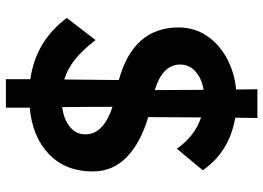

<svg xmlns="http://www.w3.org/2000/svg" viewBox="-144 -680 915 668"><g transform="rotate(90 314.0 -346.5)"><path d="M256 91V6Q123 -13 43 -121L120 -221Q155 -175 188 -149Q221 -123 257 -112L259 -302Q76 -352 76 -510Q76 -564 104.5 -607Q133 -650 182 -677Q231 -704 292 -710L291 -784H391L390 -707Q508 -687 573 -594L498 -504Q453 -567 389 -588L388 -404Q477 -378 527 -329.5Q577 -281 577 -211Q577 -117 517 -59Q457 -1 355 8V91ZM205 -515Q205 -454 294 -427L293 -597Q253 -590 229 -568.5Q205 -547 205 -515ZM448 -185Q448 -218 423 -241.5Q398 -265 352 -280L353 -105Q395 -110 421.5 -131.5Q448 -153 448 -185Z"/></g></svg>

Font: Readex Pro Medium
Style: Regular
Weight: 500
Designer: Bonnie Shaver-Troup, Thomas Jockin
Foundry: Lexend
Version: Version 1.204; ttfautohint (v1.8.4.7-5d5b)